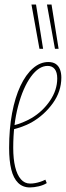

<svg xmlns="http://www.w3.org/2000/svg" viewBox="-20 -812 289 842"><path d="M39 -262Q59 -267 79 -275Q99 -283 118 -294Q167 -323 199 -370Q231 -417 231 -468Q231 -495 220 -509Q209 -523 189 -523Q150 -523 115.5 -475.5Q81 -428 59.5 -347Q38 -266 38 -164Q38 -115 46.5 -80Q55 -45 71.5 -26Q88 -7 112 -7Q123 -7 134 -9Q145 -11 156 -14.5Q167 -18 179 -24L185 -9Q171 0 150 5Q129 10 111 10Q80 10 59.5 -10Q39 -30 29.5 -68.5Q20 -107 20 -163Q20 -247 33 -316Q46 -385 69.5 -435Q93 -485 124.5 -512.5Q156 -540 192 -540Q212 -540 224.5 -531.5Q237 -523 243 -507.5Q249 -492 249 -472Q249 -411 211.5 -359Q174 -307 118 -275Q98 -264 77 -256.5Q56 -249 36 -244ZM153 -598 118 -792H138L169 -598ZM221 -598 186 -792H206L237 -598Z"/></svg>

Font: Georama ExtraCondensed Thin
Style: Italic
Weight: 100
Width: 2
Italic angle: -9°
Designer: Jean-Baptiste Levee
Foundry: Production Type
Version: Version 1.001